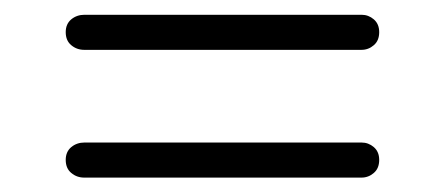

<svg xmlns="http://www.w3.org/2000/svg" viewBox="-20 -473 596 260"><path d="M69 -429.5Q69 -440.5 76.5 -446.8Q84 -453 94.5 -453H469.5Q479 -453 486.2 -446.8Q493.5 -440.5 493.5 -429.5Q493.5 -418 486.2 -411.8Q479 -405.5 469.5 -405.5H94Q84 -405.5 76.5 -411.8Q69 -418 69 -429.5ZM69 -256.5Q69 -267.5 76.5 -273.8Q84 -280 94.5 -280H469.5Q479 -280 486.2 -273.8Q493.5 -267.5 493.5 -256.5Q493.5 -245 486.2 -238.8Q479 -232.5 469.5 -232.5H94Q84 -232.5 76.5 -238.8Q69 -245 69 -256.5Z"/></svg>

Font: Fraunces Wonky
Style: Regular
Weight: 400
Version: Version 1.000;[b76b70a41]